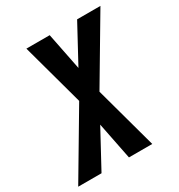

<svg xmlns="http://www.w3.org/2000/svg" viewBox="-232 -638 905 970"><g transform="rotate(-30 221.0 -152.5)"><path d="M-58 215 163 -158 64 -520H200L243 -304L360 -520H496L275 -147L374 215H238L195 -1L78 215Z"/></g></svg>

Font: Iosevka SS04 Extrabold
Style: Italic
Weight: 800
Italic angle: -9°
Monospace: yes
Designer: Belleve Invis
Foundry: Belleve Invis
Version: Version 19.0.0; ttfautohint (v1.8.4)